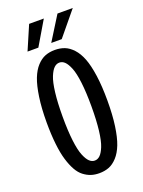

<svg xmlns="http://www.w3.org/2000/svg" viewBox="-166 -963 782 1050"><g transform="rotate(-20 225.0 -438.5)"><path d="M82 -748.5 142 -888H227.5L145 -748.5ZM220 -748.5 307 -888H396L281 -748.5ZM224.5 11Q198.5 11 177 4Q155.5 -3 135 -18.5Q114.5 -34 99 -61.5Q83.5 -89 71.8 -127.8Q60 -166.5 53.8 -222.2Q47.5 -278 47.5 -348Q47.5 -431 56.8 -494.2Q66 -557.5 81.5 -597.2Q97 -637 120 -661.8Q143 -686.5 168.2 -696.2Q193.5 -706 224.5 -706Q255.5 -706 280.8 -696.2Q306 -686.5 329 -661.8Q352 -637 367.5 -597.2Q383 -557.5 392 -494.2Q401 -431 401 -348Q401 -264.5 392 -201.2Q383 -138 367.5 -98.2Q352 -58.5 329 -33.5Q306 -8.5 280.8 1.2Q255.5 11 224.5 11ZM308 -348Q308 -429 301 -487Q294 -545 281.5 -575.5Q269 -606 255.2 -619.2Q241.5 -632.5 224.5 -632.5Q207.5 -632.5 193.5 -619.2Q179.5 -606 167 -575.5Q154.5 -545 147.5 -487Q140.5 -429 140.5 -348Q140.5 -266.5 147.5 -208.5Q154.5 -150.5 167 -119.8Q179.5 -89 193.5 -75.8Q207.5 -62.5 224.5 -62.5Q241.5 -62.5 255.2 -75.8Q269 -89 281.5 -119.5Q294 -150 301 -208.2Q308 -266.5 308 -348Z"/></g></svg>

Font: League Mono Condensed
Style: Regular
Weight: 400
Width: 1
Designer: Tyler Finck
Foundry: The League of Moveable Type / Tyler Finck
Version: Version 2.210